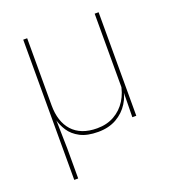

<svg xmlns="http://www.w3.org/2000/svg" viewBox="-123 -580 761 846"><g transform="rotate(-20 258.0 -157.0)"><path d="M434.5 -485.5V0H416L418 -127H416V-485.5ZM99.5 -170.5Q99.5 -133 109.2 -102.8Q119 -72.5 138.5 -51Q158 -29.5 187 -18.2Q216 -7 254.5 -7Q300.5 -7 335.2 -26.8Q370 -46.5 391.8 -81.2Q413.5 -116 419.5 -160.5L428.5 -141.5H423Q419 -101 397.5 -66.5Q376 -32 339.5 -11.2Q303 9.5 253.5 9.5Q202 9.5 169.5 -7.5Q137 -24.5 119.5 -51.2Q102 -78 95 -107L96.5 -106.5L99.5 30V172H81V-485.5H99.5Z"/></g></svg>

Font: Anek Odia Medium Thin
Style: Regular
Weight: 250
Version: Version 1.003